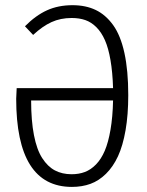

<svg xmlns="http://www.w3.org/2000/svg" viewBox="-20 -716 572 747"><path d="M262.2 -695.8Q313.5 -695.8 352.3 -677.2Q391.1 -658.7 420.2 -618.4Q449.2 -578.1 464.1 -509.8Q479 -441.4 479 -346.2Q479 -269.5 468.5 -209.2Q458 -148.9 439 -107.9Q419.9 -66.9 392.3 -39.8Q364.7 -12.7 332 -0.7Q299.3 11.2 259.8 11.2Q43 11.2 43 -332Q43 -342.8 44.9 -373H419.9Q418 -435.1 409.9 -481.9Q401.9 -528.8 388.2 -559.8Q374.5 -590.8 354.7 -610.4Q335 -629.9 311.8 -637.9Q288.6 -646 258.8 -646Q215.3 -646 180.2 -629.9Q145 -613.8 108.9 -580.1L77.1 -613.8Q118.7 -655.8 162.6 -675.8Q206.5 -695.8 262.2 -695.8ZM258.8 -38.1Q287.1 -38.1 310.3 -46.9Q333.5 -55.7 353.5 -76.2Q373.5 -96.7 387.5 -129.2Q401.4 -161.6 409.9 -211.2Q418.5 -260.7 419.9 -325.2H101.1Q101.1 -246.6 112.1 -190.2Q123 -133.8 144.3 -100.8Q165.5 -67.9 193.6 -53Q221.7 -38.1 258.8 -38.1Z"/></svg>

Font: Fira Sans Compressed Light
Style: Regular
Weight: 300
Width: 1
Designer: Carrois Corporate & Edenspiekermann AG
Foundry: Carrois Corporate GbR & Edenspiekermann AG
Version: Version 4.203;PS 004.203;hotconv 1.0.88;makeotf.lib2.5.64775